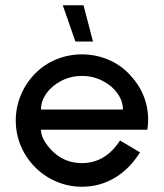

<svg xmlns="http://www.w3.org/2000/svg" viewBox="-20 -706 624 731"><path d="M136 -212Q136 -188 153.5 -162Q171 -136 194 -118Q236 -85 292 -85Q381 -85 437 -171L513 -126Q474 -63 417 -29Q360 5 292 5Q241 5 195 -14.5Q149 -34 114 -69Q79 -104 59.5 -150Q40 -196 40 -247Q40 -298 59.5 -344.5Q79 -391 114 -426Q148 -461 194.5 -480Q241 -499 292 -499Q343 -499 389.5 -480Q436 -461 470 -426Q544 -350 544 -250Q544 -232 541 -212ZM136 -289H448Q448 -322 426.5 -351.5Q405 -381 369 -399Q333 -417 292 -417Q251 -417 215 -399Q179 -381 157.5 -351.5Q136 -322 136 -289ZM334 -548H267L219 -686H298Z"/></svg>

Font: Sulphur Point
Style: Bold
Weight: 700
Designer: Noponies / Dale Sattler
Foundry: Noponies
Version: Version 1.000; ttfautohint (v1.8)